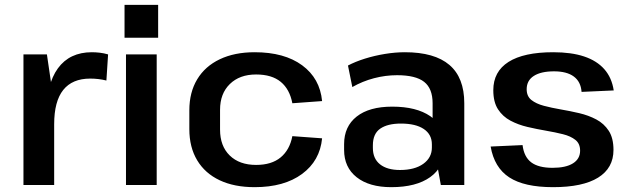

<svg xmlns="http://www.w3.org/2000/svg" viewBox="-20 -765 2598 794"><path d="M77 -540H174L204 -335V0H77ZM171 -286Q171 -416 219.5 -482.5Q268 -549 360 -549Q376 -549 393 -547Q410 -545 427 -540L420 -432Q388 -440 353 -440Q279 -440 241.5 -393Q204 -346 204 -251Z M628 -540V0H501V-540ZM634 -745V-609H495V-745Z M1033 9Q949 9 888.5 -19.5Q828 -48 795.5 -102Q763 -156 763 -231V-309Q763 -383 795.5 -437Q828 -491 889 -520Q950 -549 1033 -549Q1156 -549 1229.5 -495Q1303 -441 1312 -347L1189 -338Q1178 -396 1141 -426.5Q1104 -457 1039 -457Q971 -457 930.5 -417.5Q890 -378 890 -311V-229Q890 -161 930 -122Q970 -83 1039 -83Q1103 -83 1140.5 -114Q1178 -145 1189 -202L1312 -193Q1303 -100 1229 -45.5Q1155 9 1033 9Z M1769 -188V-338Q1769 -399 1734 -426.5Q1699 -454 1622 -454Q1574 -454 1526.5 -441.5Q1479 -429 1437 -405L1419 -494Q1449 -510 1489 -522.5Q1529 -535 1572 -542Q1615 -549 1654 -549Q1777 -549 1838.5 -496.5Q1900 -444 1900 -338V0H1803ZM1598 9Q1507 9 1455 -32Q1403 -73 1403 -145V-169Q1403 -242 1455 -283Q1507 -324 1602 -324Q1702 -324 1759.5 -284.5Q1817 -245 1817 -173V-148Q1817 -74 1759 -32.5Q1701 9 1598 9ZM1634 -62Q1695 -62 1730.5 -87.5Q1766 -113 1766 -155V-168Q1766 -209 1732.5 -231.5Q1699 -254 1638 -254Q1583 -254 1552.5 -233Q1522 -212 1522 -164V-153Q1522 -109 1551.5 -85.5Q1581 -62 1634 -62Z M2267 9Q2148 9 2086 -31.5Q2024 -72 2009 -159L2141 -165Q2147 -116 2177 -93.5Q2207 -71 2265 -71Q2320 -71 2349.5 -89.5Q2379 -108 2379 -142Q2379 -171 2359.5 -186.5Q2340 -202 2308 -210Q2276 -218 2238 -224.5Q2200 -231 2161.5 -240Q2123 -249 2091 -266Q2059 -283 2039.5 -313Q2020 -343 2020 -392Q2020 -469 2083 -509Q2146 -549 2268 -549Q2343 -549 2395.5 -531.5Q2448 -514 2479 -479Q2510 -444 2518 -391L2385 -385Q2382 -427 2353 -448.5Q2324 -470 2271 -470Q2217 -470 2187.5 -451Q2158 -432 2158 -396Q2158 -367 2177.5 -351.5Q2197 -336 2229 -327.5Q2261 -319 2299 -312.5Q2337 -306 2375.5 -297Q2414 -288 2446 -271Q2478 -254 2497.5 -224Q2517 -194 2517 -145Q2517 -70 2453.5 -30.5Q2390 9 2267 9Z"/></svg>

Font: Pathway Extreme 12pt SemiBold
Style: Regular
Weight: 600
Version: Version 1.001;gftools[0.9.26]